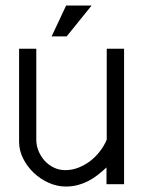

<svg xmlns="http://www.w3.org/2000/svg" viewBox="-20 -664 516 692"><path d="M218.3 -644H310.1L220.2 -532.7H166ZM427.2 0H363.8V-60.5Q347.7 -45.4 331.3 -32.7Q314.9 -20 297.1 -11Q279.3 -2 259.5 3.2Q239.7 8.3 216.8 8.3Q186 8.3 155.8 -5.1Q125.5 -18.6 101.8 -41Q78.1 -63.5 63.5 -92.5Q48.8 -121.6 48.8 -152.8V-488.3H110.8V-160.6Q110.8 -139.6 118.9 -119.9Q127 -100.1 140.9 -84.7Q154.8 -69.3 173.8 -60.1Q192.9 -50.8 215.3 -50.8Q239.7 -50.8 262.7 -59.8Q285.6 -68.8 305.2 -83.7Q324.7 -98.6 340.1 -118.7Q355.5 -138.7 364.7 -160.6V-488.3H427.2Z"/></svg>

Font: SengPathom
Style: Regular
Weight: 400
Designer: John M. Durdin
Foundry: Lao Script for Windows
Version: Version 1.300